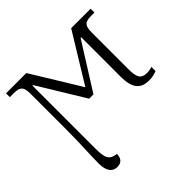

<svg xmlns="http://www.w3.org/2000/svg" viewBox="-192 -717 1138 1138"><g transform="rotate(-45 376.5 -148.0)"><path d="M169 240C206 240 222 216 222 183C167 176 154 152 154 71V-457H159L337 -165H373L556 -456H561V-124C561 -32 593 10 664 10C695 10 715 4 731 -3V-38C718 -33 704 -30 688 -30C639 -30 625 -55 625 -124V-433C625 -497 648 -504 698 -504H720V-536H557L369 -229L181 -536H11V-504H41C88 -504 112 -497 112 -433V-136C112 -12 105 81 105 147C105 214 133 240 169 240Z"/></g></svg>

Font: Noto Serif Light
Style: Regular
Weight: 300
Designer: Monotype Design Team
Foundry: Monotype Imaging Inc.
Version: Version 2.013